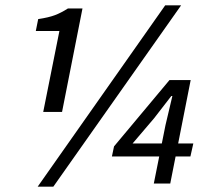

<svg xmlns="http://www.w3.org/2000/svg" viewBox="-20 -692 795 724"><path d="M143 -270 204 -575H115L124 -620Q164 -626 187.5 -635Q211 -644 236 -660H291L214 -270ZM122 12 603 -672H663L181 12ZM560 0 604 -220 630 -330H626L561 -246L480 -151H709L698 -102H402L410 -140L619 -390H699L622 0Z"/></svg>

Font: Source Sans 3 Medium
Style: Italic
Weight: 500
Italic angle: -11°
Designer: Paul D. Hunt
Foundry: Adobe
Version: Version 3.052;hotconv 1.1.0;makeotfexe 2.6.0